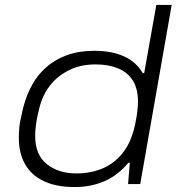

<svg xmlns="http://www.w3.org/2000/svg" viewBox="-20 -743 714 775"><path d="M281 12Q207 12 156.5 -12Q106 -36 81 -80.5Q56 -125 56 -187Q56 -208 58 -229.5Q60 -251 66 -274Q78 -338 102.5 -387Q127 -436 164.5 -469.5Q202 -503 250.5 -520.5Q299 -538 361 -538Q408 -538 445.5 -528Q483 -518 511 -498Q539 -478 556 -448H562L611 -723H673L546 0H497L504 -86H498Q457 -36 402.5 -12Q348 12 281 12ZM289 -43Q347 -43 396 -64Q445 -85 479.5 -131Q514 -177 528 -254Q532 -274 533.5 -287.5Q535 -301 536 -311.5Q537 -322 537 -331Q537 -386 515.5 -419Q494 -452 455.5 -467.5Q417 -483 366 -483Q309 -483 264.5 -462.5Q220 -442 189 -406.5Q158 -371 143 -322Q137 -301 132.5 -280.5Q128 -260 125 -238Q122 -216 122 -194Q122 -118 169 -80.5Q216 -43 289 -43Z"/></svg>

Font: Archivo Expanded ExtraLight
Style: Italic
Weight: 250
Width: 7
Italic angle: -10°
Designer: Hector Gatti
Foundry: Omnibus-Type
Version: Version 2.001